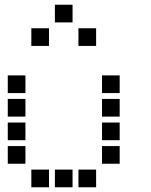

<svg xmlns="http://www.w3.org/2000/svg" viewBox="-20 -808 640 815"><path d="M214 -788Q213 -788 213 -788Q213 -788 213 -787V-714Q213 -713 213 -713Q213 -713 214 -713H287Q288 -713 288 -713Q288 -713 288 -714V-787Q288 -788 288 -788Q288 -788 287 -788ZM114 -688Q113 -688 113 -688Q113 -688 113 -687V-614Q113 -613 113 -613Q113 -613 114 -613H187Q188 -613 188 -613Q188 -613 188 -614V-687Q188 -688 188 -688Q188 -688 187 -688ZM314 -688Q313 -688 313 -688Q313 -688 313 -687V-614Q313 -613 313 -613Q313 -613 314 -613H387Q388 -613 388 -613Q388 -613 388 -614V-687Q388 -688 388 -688Q388 -688 387 -688ZM14 -488Q13 -488 13 -488Q13 -488 13 -487V-414Q13 -413 13 -413Q13 -413 14 -413H87Q88 -413 88 -413Q88 -413 88 -414V-487Q88 -488 88 -488Q88 -488 87 -488ZM414 -488Q413 -488 413 -488Q413 -488 413 -487V-414Q413 -413 413 -413Q413 -413 414 -413H487Q488 -413 488 -413Q488 -413 488 -414V-487Q488 -488 488 -488Q488 -488 487 -488ZM14 -388Q13 -388 13 -388Q13 -388 13 -387V-314Q13 -313 13 -313Q13 -313 14 -313H87Q88 -313 88 -313Q88 -313 88 -314V-387Q88 -388 88 -388Q88 -388 87 -388ZM414 -388Q413 -388 413 -388Q413 -388 413 -387V-314Q413 -313 413 -313Q413 -313 414 -313H487Q488 -313 488 -313Q488 -313 488 -314V-387Q488 -388 488 -388Q488 -388 487 -388ZM14 -288Q13 -288 13 -288Q13 -288 13 -287V-214Q13 -213 13 -213Q13 -213 14 -213H87Q88 -213 88 -213Q88 -213 88 -214V-287Q88 -288 88 -288Q88 -288 87 -288ZM414 -288Q413 -288 413 -288Q413 -288 413 -287V-214Q413 -213 413 -213Q413 -213 414 -213H487Q488 -213 488 -213Q488 -213 488 -214V-287Q488 -288 488 -288Q488 -288 487 -288ZM14 -188Q13 -188 13 -188Q13 -188 13 -187V-114Q13 -113 13 -113Q13 -113 14 -113H87Q88 -113 88 -113Q88 -113 88 -114V-187Q88 -188 88 -188Q88 -188 87 -188ZM414 -188Q413 -188 413 -188Q413 -188 413 -187V-114Q413 -113 413 -113Q413 -113 414 -113H487Q488 -113 488 -113Q488 -113 488 -114V-187Q488 -188 488 -188Q488 -188 487 -188ZM114 -88Q113 -88 113 -88Q113 -88 113 -87V-14Q113 -13 113 -13Q113 -13 114 -13H187Q188 -13 188 -13Q188 -13 188 -14V-87Q188 -88 188 -88Q188 -88 187 -88ZM214 -88Q213 -88 213 -88Q213 -88 213 -87V-14Q213 -13 213 -13Q213 -13 214 -13H287Q288 -13 288 -13Q288 -13 288 -14V-87Q288 -88 288 -88Q288 -88 287 -88ZM314 -88Q313 -88 313 -88Q313 -88 313 -87V-14Q313 -13 313 -13Q313 -13 314 -13H387Q388 -13 388 -13Q388 -13 388 -14V-87Q388 -88 388 -88Q388 -88 387 -88Z"/></svg>

Font: Doto
Style: Bold
Weight: 700
Monospace: yes
Version: Version 1.000